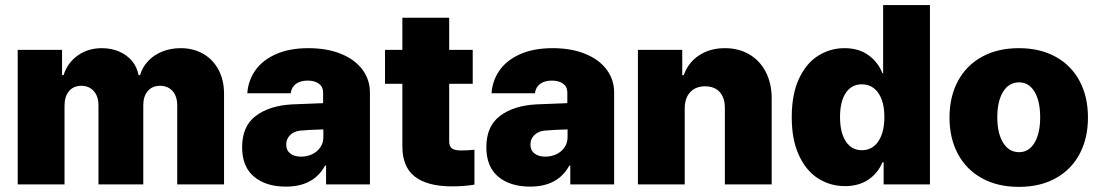

<svg xmlns="http://www.w3.org/2000/svg" viewBox="-20 -727 4340 757"><path d="M49.8 -530.3H224.6V-430.7H230.5Q246.6 -480 286.9 -508.5Q327.1 -537.1 381.8 -537.1Q418.5 -537.1 449.5 -523.9Q480.5 -510.7 500.5 -486.6Q520.5 -462.4 526.4 -430.7H532.2Q541.5 -462.4 564.2 -486.6Q586.9 -510.7 620.1 -523.9Q653.3 -537.1 692.4 -537.1Q742.2 -537.1 781 -514.9Q819.8 -492.7 841.6 -451.9Q863.3 -411.1 863.3 -357.4V0H678.7V-311.5Q678.7 -347.7 660.2 -368.2Q641.6 -388.7 611.3 -388.7Q580.1 -388.7 562.5 -367.9Q544.9 -347.2 544.9 -311.5V0H368.2V-312.5Q368.2 -347.2 349.6 -367.9Q331.1 -388.7 300.8 -388.7Q270 -388.7 252.2 -367.7Q234.4 -346.7 234.4 -310.5V0H49.8Z M1129.9 -315.4 1253.9 -320.3V-363.3Q1253.9 -384.8 1237.3 -397Q1220.7 -409.2 1193.4 -409.2Q1164.6 -409.2 1147 -396.5Q1129.4 -383.8 1126 -359.4H955.1Q958.5 -409.2 986.6 -449.5Q1014.6 -489.7 1067.9 -513.4Q1121.1 -537.1 1196.3 -537.1Q1269 -537.1 1324 -514.9Q1378.9 -492.7 1408.7 -452.9Q1438.5 -413.1 1438.5 -362.3V0H1265.6V-74.2H1261.7Q1216.8 8.8 1107.4 8.8Q1028.3 8.8 981.4 -30.5Q934.6 -69.8 934.6 -146.5Q934.6 -229 987.8 -269.5Q1041 -310.1 1129.9 -315.4ZM1167 -109.4Q1190.4 -109.4 1210.7 -118.9Q1231 -128.4 1243.2 -146.5Q1255.4 -164.6 1254.9 -188.5V-216.8Q1196.8 -215.3 1163.1 -211.9Q1138.2 -209 1123.3 -193.8Q1108.4 -178.7 1108.4 -157.2Q1108.4 -134.3 1124.5 -121.8Q1140.6 -109.4 1167 -109.4Z M1843.8 -396.5H1751V-169.9Q1751 -149.4 1762.2 -141.6Q1773.4 -133.8 1797.9 -133.8Q1825.7 -133.8 1850.6 -136.7V1Q1809.6 7.8 1762.7 7.8Q1664.6 7.8 1615.2 -31Q1565.9 -69.8 1566.4 -151.4V-396.5H1498V-530.3H1566.4V-657.2H1751V-530.3H1843.8Z M2092.8 -315.4 2216.8 -320.3V-363.3Q2216.8 -384.8 2200.2 -397Q2183.6 -409.2 2156.2 -409.2Q2127.4 -409.2 2109.9 -396.5Q2092.3 -383.8 2088.9 -359.4H1918Q1921.4 -409.2 1949.5 -449.5Q1977.5 -489.7 2030.8 -513.4Q2084 -537.1 2159.2 -537.1Q2231.9 -537.1 2286.9 -514.9Q2341.8 -492.7 2371.6 -452.9Q2401.4 -413.1 2401.4 -362.3V0H2228.5V-74.2H2224.6Q2179.7 8.8 2070.3 8.8Q1991.2 8.8 1944.3 -30.5Q1897.5 -69.8 1897.5 -146.5Q1897.5 -229 1950.7 -269.5Q2003.9 -310.1 2092.8 -315.4ZM2129.9 -109.4Q2153.3 -109.4 2173.6 -118.9Q2193.8 -128.4 2206.1 -146.5Q2218.3 -164.6 2217.8 -188.5V-216.8Q2159.7 -215.3 2126 -211.9Q2101.1 -209 2086.2 -193.8Q2071.3 -178.7 2071.3 -157.2Q2071.3 -134.3 2087.4 -121.8Q2103.5 -109.4 2129.9 -109.4Z M2679.7 0H2495.1V-530.3H2669.9V-430.7H2675.8Q2693.4 -480.5 2736.3 -508.8Q2779.3 -537.1 2837.9 -537.1Q2893.1 -537.1 2935.3 -512Q2977.5 -486.8 3000.2 -441.4Q3022.9 -396 3022.5 -337.9V0H2837.9V-299.8Q2838.4 -340.8 2817.9 -363.8Q2797.4 -386.7 2759.8 -386.7Q2722.7 -386.7 2701.2 -363.5Q2679.7 -340.3 2679.7 -299.8Z M3101.6 -264.6Q3101.6 -356 3130.4 -417.2Q3159.2 -478.5 3206.5 -507.8Q3253.9 -537.1 3309.6 -537.1Q3366.2 -537.1 3404.3 -509.3Q3442.4 -481.4 3459 -438.5H3461.9V-707H3646.5V0H3463.9V-86.9H3459Q3441.9 -44.9 3404.1 -19Q3366.2 6.8 3311.5 6.8Q3252.9 6.8 3205.3 -23.7Q3157.7 -54.2 3129.6 -115.5Q3101.6 -176.8 3101.6 -264.6ZM3466.8 -265.6Q3466.8 -325.7 3443.1 -360.1Q3419.4 -394.5 3377.9 -394.5Q3336.9 -394.5 3314.5 -360.4Q3292 -326.2 3292 -265.6Q3292 -204.6 3314.7 -169.7Q3337.4 -134.8 3377.9 -134.8Q3419.4 -134.8 3443.1 -169.9Q3466.8 -205.1 3466.8 -265.6Z M3723.6 -263.7Q3723.6 -345.2 3756.6 -407Q3789.6 -468.8 3851.3 -502.9Q3913.1 -537.1 3997.1 -537.1Q4081.1 -537.1 4142.6 -502.9Q4204.1 -468.8 4236.8 -407Q4269.5 -345.2 4269.5 -263.7Q4269.5 -182.1 4236.8 -120.4Q4204.1 -58.6 4142.6 -24.4Q4081.1 9.8 3997.1 9.8Q3913.1 9.8 3851.3 -24.4Q3789.6 -58.6 3756.6 -120.4Q3723.6 -182.1 3723.6 -263.7ZM4081.1 -264.6Q4081.1 -328.6 4058.8 -365.5Q4036.6 -402.3 3998 -402.3Q3958 -402.3 3935.1 -365.5Q3912.1 -328.6 3912.1 -264.6Q3912.1 -201.2 3935.1 -164.1Q3958 -127 3998 -127Q4036.6 -127 4058.8 -164.1Q4081.1 -201.2 4081.1 -264.6Z"/></svg>

Font: Pretendard Std Black
Style: Regular
Weight: 900
Designer: Base glyphs from Inter by Rasmus Andersson; Hangeul glyphs from Noto Sans CJK(Source Han Sans) by Jang Soo-young and Kan
Foundry: Kil Hyung-jin
Version: Version 1.309